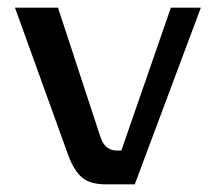

<svg xmlns="http://www.w3.org/2000/svg" viewBox="-20 -480 562 500"><path d="M255 0Q215 0 194 -17.5Q173 -35 158 -75L19 -460H131L241 -125Q248 -104 259 -96Q270 -88 283 -88H296L425 -460H503L331 0Z"/></svg>

Font: Genos Medium
Style: Regular
Weight: 500
Designer: Robert E. Leuschke
Foundry: Robert E. Leuschke
Version: Version 1.010; ttfautohint (v1.8.3)